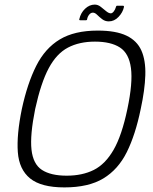

<svg xmlns="http://www.w3.org/2000/svg" viewBox="-20 -809 665 835"><path d="M75 -335Q99 -446 137.5 -522.5Q176 -599 240 -637.5Q304 -676 405 -676Q484 -676 530 -654Q576 -632 595 -589Q614 -546 612 -482Q610 -418 592 -335Q569 -223 531.5 -147.5Q494 -72 429.5 -33Q365 6 260 6Q159 6 111 -33Q63 -72 57.5 -147.5Q52 -223 75 -335ZM133 -335Q110 -221 117 -158Q124 -95 162.5 -70Q201 -45 270 -45Q338 -45 388 -70Q438 -95 474 -157.5Q510 -220 534 -335Q558 -449 549.5 -513Q541 -577 501.5 -602.5Q462 -628 393 -628Q325 -628 275.5 -602Q226 -576 192 -512.5Q158 -449 133 -335ZM329 -721Q323 -721 325 -726Q331 -753 350 -771Q369 -789 392 -789Q406 -789 418 -779.5Q430 -770 441.5 -760.5Q453 -751 462 -751Q468 -751 474.5 -759Q481 -767 484 -778Q485 -784 489 -784H515Q520 -784 519 -778Q514 -755 495.5 -735.5Q477 -716 453 -716Q437 -716 424.5 -725.5Q412 -735 402.5 -744.5Q393 -754 384 -754Q375 -754 368 -745.5Q361 -737 359 -726Q359 -721 354 -721Z"/></svg>

Font: Glory Thin Light
Style: Italic
Weight: 300
Italic angle: -12°
Version: Version 1.011